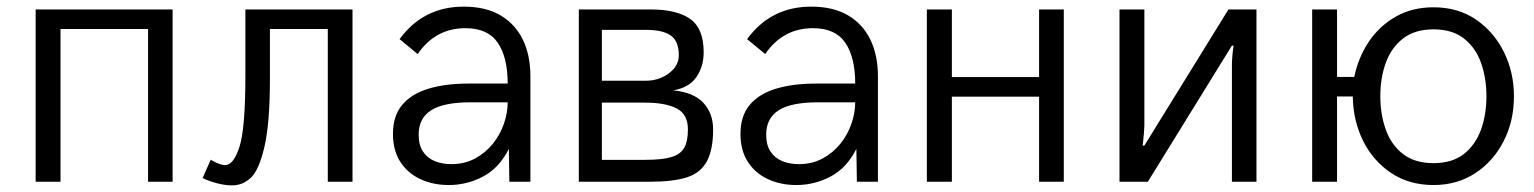

<svg xmlns="http://www.w3.org/2000/svg" viewBox="-20 -548 4625 579"><path d="M500.5 0H426.5V-460.5H162.5V0H87.5V-519.5H500.5Z M680 11Q657.5 11 632.8 4.2Q608 -2.5 591 -11L615.5 -66.5L618.5 -64.5Q644.5 -50 658.5 -50Q684.5 -50 702.2 -105.5Q720 -161 720 -321V-519.5H1043V0H968.5V-460.5H794V-310.5Q794 -178 777.8 -107Q761.5 -36 737 -12.5Q712.5 11 680 11Z M1333.5 10Q1286 10 1247.8 -7.8Q1209.5 -25.5 1187.2 -60Q1165 -94.5 1165 -144.5Q1165 -198 1192.5 -231.2Q1220 -264.5 1271 -280.2Q1322 -296 1393.5 -296H1511Q1511 -375.5 1481 -419.2Q1451 -463 1383.5 -463Q1293 -463 1239.5 -385L1185 -430Q1256.5 -528 1378.5 -528Q1444.5 -528 1489.2 -501.8Q1534 -475.5 1556.8 -428.2Q1579.5 -381 1579.5 -318.5V0H1516L1514.5 -99Q1485.5 -41.5 1437 -15.8Q1388.5 10 1333.5 10ZM1341 -53Q1381 -53 1412.5 -70Q1444 -87 1466 -114.2Q1488 -141.5 1499.5 -174.5Q1511 -207.5 1511 -239.5H1399.5Q1318 -239.5 1280.2 -215.5Q1242.5 -191.5 1242.5 -142Q1242.5 -110.5 1255.5 -91Q1268.5 -71.5 1290.8 -62.2Q1313 -53 1341 -53Z M1941 0H1725.5V-519.5H1942Q2021 -519.5 2061.5 -490.8Q2102 -462 2102 -390.5Q2102 -347.5 2080 -315.5Q2058 -283.5 2010 -275.5Q2072 -269.5 2101.2 -237.8Q2130.5 -206 2130.5 -157.5Q2130.5 -97.5 2112 -62.2Q2093.5 -27 2052.2 -13.5Q2011 0 1941 0ZM1926.5 -304.5Q1967 -304.5 1997 -326.8Q2027 -349 2027 -381.5Q2027 -423.5 2003 -440.8Q1979 -458 1926.5 -458H1795V-304.5ZM1925.5 -66Q1978 -66 2005.2 -74.5Q2032.5 -83 2043.5 -102.5Q2054.5 -122 2054.5 -158Q2054.5 -203.5 2020.5 -221Q1986.5 -238.5 1925.5 -238.5H1795V-66Z M2381.5 10Q2334 10 2295.8 -7.8Q2257.5 -25.5 2235.2 -60Q2213 -94.5 2213 -144.5Q2213 -198 2240.5 -231.2Q2268 -264.5 2319 -280.2Q2370 -296 2441.5 -296H2559Q2559 -375.5 2529 -419.2Q2499 -463 2431.5 -463Q2341 -463 2287.5 -385L2233 -430Q2304.5 -528 2426.5 -528Q2492.5 -528 2537.2 -501.8Q2582 -475.5 2604.8 -428.2Q2627.5 -381 2627.5 -318.5V0H2564L2562.5 -99Q2533.5 -41.5 2485 -15.8Q2436.5 10 2381.5 10ZM2389 -53Q2429 -53 2460.5 -70Q2492 -87 2514 -114.2Q2536 -141.5 2547.5 -174.5Q2559 -207.5 2559 -239.5H2447.5Q2366 -239.5 2328.2 -215.5Q2290.5 -191.5 2290.5 -142Q2290.5 -110.5 2303.5 -91Q2316.5 -71.5 2338.8 -62.2Q2361 -53 2389 -53Z M3188 0H3113.5V-256.5H2850.5V0H2775V-519.5H2850.5V-315.5H3113.5V-519.5H3188Z M3769 0H3695V-350Q3695 -376.5 3700 -410.5H3695L3441.5 0H3356V-519.5H3431V-170Q3431 -155.5 3426 -109H3431L3684.5 -519.5H3769Z M4303 10Q4229 10 4174.5 -26.8Q4120 -63.5 4090.2 -124Q4060.5 -184.5 4059.5 -257H4012V0H3937V-519.5H4012V-316H4064Q4076 -374.5 4107.5 -421.8Q4139 -469 4188.5 -497.5Q4238 -526 4303 -526Q4377.5 -526 4431.8 -488.5Q4486 -451 4515.8 -390Q4545.5 -329 4545.5 -258Q4545.5 -182.5 4514.2 -121.8Q4483 -61 4428.5 -25.5Q4374 10 4303 10ZM4303 -56Q4359 -56 4394 -83.2Q4429 -110.5 4445.8 -156.2Q4462.5 -202 4462.5 -258Q4462.5 -312 4446.5 -357.8Q4430.5 -403.5 4395.2 -431.5Q4360 -459.5 4303 -459.5Q4247 -459.5 4211.5 -432.2Q4176 -405 4159.2 -359Q4142.5 -313 4142.5 -258Q4142.5 -203.5 4159 -157.2Q4175.5 -111 4211 -83.5Q4246.5 -56 4303 -56Z"/></svg>

Font: Acari Sans
Style: Regular
Weight: 400
Designer: Alfredo Marco Pradil and Stefan Peev (font) & Cristiano Sobral (main changes)
Foundry: Alfredo Marco Pradil and Stefan Peev (font) & Cristiano Sobral (main changes)
Version: Version 1.063; ttfautohint (v1.8.3)